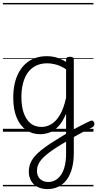

<svg xmlns="http://www.w3.org/2000/svg" viewBox="-20 -905 669 1319"><path d="M473 -8Q489 -18 505.5 -26.5Q522 -35 537.5 -43.5Q553 -52 569 -59.5Q585 -67 600 -74Q610 -79 617 -75Q624 -71 627 -62.5Q630 -54 627.5 -45.5Q625 -37 615 -31Q599 -23 581 -14Q563 -5 545 4.5Q527 14 508.5 24.5Q490 35 473 44ZM305 394Q268 394 239 379.5Q210 365 194 338Q178 311 178 274Q178 245 187.5 220Q197 195 216 172Q235 149 262.5 127Q290 105 326 81Q344 70 362 58.5Q380 47 398 36Q416 25 434 14V-124Q410 -67 380.5 -36.5Q351 -6 319.5 5.5Q288 17 256 17Q202 17 160 -12Q118 -41 94.5 -97Q71 -153 71 -234Q71 -285 80.5 -328.5Q90 -372 109 -407Q128 -442 155.5 -467Q183 -492 219.5 -505.5Q256 -519 301 -519Q326 -519 347 -515Q368 -511 389.5 -502.5Q411 -494 434 -480V-496Q434 -506 440.5 -510.5Q447 -515 461 -515Q474 -515 480.5 -510.5Q487 -506 487 -496V146Q487 203 475 249.5Q463 296 439.5 328Q416 360 382.5 377Q349 394 305 394ZM312 345Q340 345 362.5 331.5Q385 318 401 293.5Q417 269 425.5 232.5Q434 196 434 150V68Q419 77 403.5 86Q388 95 373.5 104.5Q359 114 344 124Q318 142 297.5 159Q277 176 263 193Q249 210 241.5 228.5Q234 247 234 269Q234 291 243 308Q252 325 269.5 335Q287 345 312 345ZM265 -33Q300 -33 332.5 -52Q365 -71 391.5 -115.5Q418 -160 434 -234V-429Q399 -452 366.5 -461Q334 -470 303 -470Q270 -470 242.5 -460Q215 -450 193.5 -431Q172 -412 157.5 -384Q143 -356 135 -319.5Q127 -283 127 -237Q127 -178 142 -132Q157 -86 187.5 -59.5Q218 -33 265 -33ZM0 365H622V375H0ZM0 -20H622V0H0ZM0 -505H622V-500H0ZM0 -885H622V-875H0Z"/></svg>

Font: Playwrite GB J Guides
Style: Regular
Weight: 400
Designer: Veronika Burian, José Scaglione
Foundry: TypeTogether
Version: Version 1.003